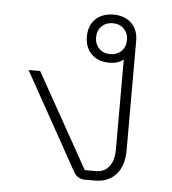

<svg xmlns="http://www.w3.org/2000/svg" viewBox="-45 -602 577 644"><g transform="rotate(5 243.5 -280.0)"><path d="M395 -479V-111Q395 -58 369 -29Q343 0 297 0H264Q239 0 226 -23L44 -350H83L261 -32H298Q327 -32 343 -52.5Q359 -73 359 -110V-413Q341 -398 312 -398Q274 -398 251.5 -420Q229 -442 229 -479Q229 -516 251.5 -538Q274 -560 312 -560Q350 -560 372.5 -538Q395 -516 395 -479ZM364 -479Q364 -502 349.5 -516.5Q335 -531 312 -531Q289 -531 274.5 -516.5Q260 -502 260 -479Q260 -456 274.5 -441.5Q289 -427 312 -427Q335 -427 349.5 -441.5Q364 -456 364 -479Z"/></g></svg>

Font: Bai Jamjuree ExtraLight
Style: Regular
Weight: 275
Designer: Katatrad Aksorn Co.,Ltd.
Foundry: Cadson Demak Co.,Ltd.
Version: Version 1.000; ttfautohint (v1.6)